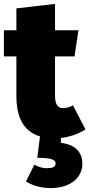

<svg xmlns="http://www.w3.org/2000/svg" viewBox="-22 -689 458 984"><path d="M290 43V18C333 13 381 -2 416 -26L352 -149C334 -139 317 -135 302 -135C277 -135 260 -149 260 -199V-400H360L380 -534H260V-669L62 -646V-534H-2V-400H62V-197C62 -85 100 -15 183 10L169 120C234 120 263 127 263 149C263 167 246 173 218 173C194 173 174 166 154 155L111 241C139 259 184 275 236 275C341 275 400 220 400 151C400 89 363 52 290 43Z"/></svg>

Font: Fira Sans Heavy
Style: Regular
Weight: 900
Designer: bBox Type GmbH & Carrois Corporate GbR & Edenspiekermann AG
Foundry: bBox Type GmbH & Carrois Corporate GbR & Edenspiekermann AG
Version: Version 4.300;PS 004.300;hotconv 1.0.88;makeotf.lib2.5.64775